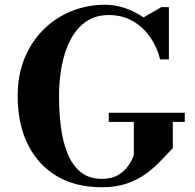

<svg xmlns="http://www.w3.org/2000/svg" viewBox="-20 -780 822 810"><path d="M439 -304.5H759.5V-265.5H709V-155Q684.5 -129.5 657.2 -100.8Q630 -72 595.8 -47Q561.5 -22 516 -6Q470.5 10 409.5 10Q298 10 218.5 -37.8Q139 -85.5 96.8 -172Q54.5 -258.5 54.5 -375Q54.5 -462.5 83.2 -533.2Q112 -604 163 -654.8Q214 -705.5 281 -732.8Q348 -760 424 -760Q465.5 -760 507.5 -745.8Q549.5 -731.5 585.5 -706.5L661 -750H692.5V-529.5H655.5Q643 -580.5 613.8 -623Q584.5 -665.5 540.2 -691Q496 -716.5 439 -716.5Q383 -716.5 343.2 -689Q303.5 -661.5 278.2 -613.8Q253 -566 241 -504.5Q229 -443 229 -375Q229 -307 237 -244.2Q245 -181.5 265 -132.2Q285 -83 320.2 -54.2Q355.5 -25.5 409.5 -25.5Q451.5 -25.5 478.5 -41.8Q505.5 -58 521.2 -81Q537 -104 544.5 -125V-265.5H439Z"/></svg>

Font: Bodoni* 06pt
Style: Bold
Weight: 700
Version: Version 2.3